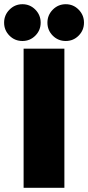

<svg xmlns="http://www.w3.org/2000/svg" viewBox="-76 -891 419 911"><path d="M30.5 -696.5Q-6 -696.5 -31.2 -722Q-56.5 -747.5 -56.5 -783.5Q-56.5 -819.5 -31 -845.2Q-5.5 -871 30.5 -871Q66.5 -871 91.8 -845.2Q117 -819.5 117 -783.5Q117 -747.5 91.8 -722Q66.5 -696.5 30.5 -696.5ZM236 -696.5Q199.5 -696.5 174.2 -722Q149 -747.5 149 -783.5Q149 -819.5 174.5 -845.2Q200 -871 236 -871Q272 -871 297.2 -845.2Q322.5 -819.5 322.5 -783.5Q322.5 -747.5 297.2 -722Q272 -696.5 236 -696.5ZM36 -660H229.5V0H36Z"/></svg>

Font: League Spartan Black
Style: Regular
Weight: 900
Foundry: The League of Moveable Type
Version: Version 2.002